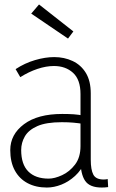

<svg xmlns="http://www.w3.org/2000/svg" viewBox="-20 -833 522 861"><path d="M285 -660 120 -772 155 -813 309 -692ZM341 -115 362 -109Q345 -70 316.5 -44Q288 -18 255 -5Q222 8 190 8Q141 8 104 -11.5Q67 -31 46.5 -68.5Q26 -106 26 -160Q26 -230 87.5 -276Q149 -322 259 -322Q288 -322 310.5 -320.5Q333 -319 356 -314V-277Q331 -281 308.5 -283Q286 -285 257 -285Q187 -285 147.5 -267.5Q108 -250 91.5 -221.5Q75 -193 75 -160Q75 -96 107 -64Q139 -32 198 -32Q225 -32 258.5 -47.5Q292 -63 316.5 -95Q341 -127 341 -178V-411Q341 -476 307.5 -506.5Q274 -537 222 -537Q187 -537 148 -524Q109 -511 71 -487L50 -523Q91 -550 137 -563.5Q183 -577 223 -577Q268 -577 305.5 -559.5Q343 -542 365 -506Q387 -470 387 -414V-117Q387 -72 398.5 -50Q410 -28 445 -28Q450 -28 454 -28.5Q458 -29 463 -30L465 6Q458 7 450.5 7.5Q443 8 436 8Q382 8 361.5 -22.5Q341 -53 341 -115Z"/></svg>

Font: Yaldevi ExtraLight
Style: Regular
Weight: 200
Designer: Sol Matas, Rajitha Manaperi, Kosala Senevirathne
Foundry: Mooniak
Version: Version 1.100